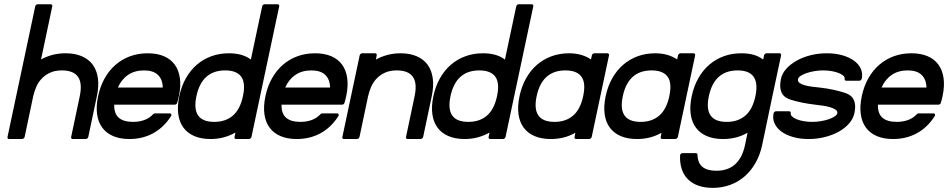

<svg xmlns="http://www.w3.org/2000/svg" viewBox="-20 -660 4568 925"><path d="M224.1 -639.6Q228 -639.6 230.5 -636.7Q232.9 -633.8 231.9 -629.9L177.7 -373.5Q231.4 -403.3 295.9 -403.3Q341.3 -403.3 374.5 -388.9Q407.7 -374.5 427 -347.9Q446.3 -321.3 451.7 -283Q457 -244.6 446.8 -196.8L405.3 0Q404.3 3.9 400.6 6.8Q397 9.8 393.1 9.8H330.1Q326.2 9.8 324 6.8Q321.8 3.9 322.8 0L364.3 -196.8Q377.4 -259.3 355.7 -290Q334 -320.8 278.3 -320.8Q245.1 -320.8 221.2 -309.8Q197.3 -298.8 180.7 -281Q164.1 -263.2 154.5 -241Q145 -218.8 140.1 -196.8L98.6 0Q97.7 3.9 94 6.8Q90.3 9.8 86.4 9.8H23.4Q19.5 9.8 17.3 6.8Q15.1 3.9 16.1 0L149.9 -629.9Q150.9 -633.8 154.3 -636.7Q157.7 -639.6 161.6 -639.6Z M691.4 -403.3Q736.8 -403.3 769.8 -389.2Q802.7 -375 822 -348.4Q841.3 -321.8 846.7 -283.4Q852.1 -245.1 841.8 -196.8Q839.8 -188 837.9 -179.9Q835.9 -171.9 833.5 -164.6Q832.5 -160.6 829.1 -158.2Q825.7 -155.8 821.8 -155.8H530.3Q529.3 -112.8 552.2 -92.8Q575.2 -72.8 621.1 -72.8Q651.4 -72.8 676 -82Q700.7 -91.3 717.8 -109.9Q721.7 -113.8 726.6 -113.8H797.9Q803.2 -113.8 805.2 -109.6Q807.1 -105.5 803.7 -100.1Q768.6 -45.4 717.5 -17.8Q666.5 9.8 603.5 9.8Q558.6 9.8 525.6 -4.2Q492.7 -18.1 472.9 -44.7Q453.1 -71.3 447.8 -109.6Q442.4 -147.9 452.6 -196.8Q462.9 -245.1 484.6 -283.4Q506.3 -321.8 537.4 -348.4Q568.4 -375 607.4 -389.2Q646.5 -403.3 691.4 -403.3ZM764.2 -238.3Q763.2 -277.8 740.7 -299.3Q718.3 -320.8 673.8 -320.8Q628.9 -320.8 597.2 -299.3Q565.4 -277.8 547.9 -238.3Z M1317.4 -639.6Q1321.3 -639.6 1323.7 -636.7Q1326.2 -633.8 1325.2 -629.9L1191.4 0Q1190.4 3.9 1186.8 6.8Q1183.1 9.8 1179.2 9.8H1117.2Q1113.3 9.8 1111.1 6.8Q1108.9 3.9 1109.9 0L1114.3 -21.5Q1059.1 9.8 994.6 9.8Q949.7 9.8 916.7 -4.2Q883.8 -18.1 864 -44.7Q844.2 -71.3 838.9 -109.6Q833.5 -147.9 843.8 -196.8Q854 -245.1 875.7 -283.4Q897.5 -321.8 928.5 -348.4Q959.5 -375 998.5 -389.2Q1037.6 -403.3 1082.5 -403.3Q1149.4 -403.3 1188.5 -373L1243.2 -629.9Q1244.1 -633.8 1247.6 -636.7Q1251 -639.6 1254.9 -639.6ZM1142.1 -290.5Q1120.1 -320.8 1064.9 -320.8Q952.6 -320.8 926.3 -196.8Q899.9 -72.8 1012.2 -72.8Q1066.9 -72.8 1102.1 -103.3Q1137.2 -133.8 1150.4 -196.8Q1164.1 -260.3 1142.1 -290.5Z M1497.6 -403.3Q1543 -403.3 1575.9 -389.2Q1608.9 -375 1628.2 -348.4Q1647.5 -321.8 1652.8 -283.4Q1658.2 -245.1 1647.9 -196.8Q1646 -188 1644 -179.9Q1642.1 -171.9 1639.6 -164.6Q1638.7 -160.6 1635.3 -158.2Q1631.8 -155.8 1627.9 -155.8H1336.4Q1335.4 -112.8 1358.4 -92.8Q1381.3 -72.8 1427.2 -72.8Q1457.5 -72.8 1482.2 -82Q1506.8 -91.3 1523.9 -109.9Q1527.8 -113.8 1532.7 -113.8H1604Q1609.4 -113.8 1611.3 -109.6Q1613.3 -105.5 1609.9 -100.1Q1574.7 -45.4 1523.7 -17.8Q1472.7 9.8 1409.7 9.8Q1364.7 9.8 1331.8 -4.2Q1298.8 -18.1 1279.1 -44.7Q1259.3 -71.3 1253.9 -109.6Q1248.5 -147.9 1258.8 -196.8Q1269 -245.1 1290.8 -283.4Q1312.5 -321.8 1343.5 -348.4Q1374.5 -375 1413.6 -389.2Q1452.6 -403.3 1497.6 -403.3ZM1570.3 -238.3Q1569.3 -277.8 1546.9 -299.3Q1524.4 -320.8 1480 -320.8Q1435.1 -320.8 1403.3 -299.3Q1371.6 -277.8 1354 -238.3Z M1787.1 -403.3Q1791 -403.3 1793.5 -400.4Q1795.9 -397.5 1794.9 -393.6L1791 -373Q1817.4 -387.7 1847.2 -395.5Q1877 -403.3 1909.2 -403.3Q1954.6 -403.3 1987.8 -388.9Q2021 -374.5 2040.3 -347.9Q2059.6 -321.3 2064.9 -283Q2070.3 -244.6 2060.1 -196.8L2018.6 0Q2017.6 3.9 2013.9 6.8Q2010.3 9.8 2006.3 9.8H1943.4Q1939.5 9.8 1937.3 6.8Q1935.1 3.9 1936 0L1977.5 -196.8Q1990.7 -259.3 1969 -290Q1947.3 -320.8 1891.6 -320.8Q1858.4 -320.8 1834.5 -309.8Q1810.5 -298.8 1793.9 -281Q1777.3 -263.2 1767.8 -241Q1758.3 -218.8 1753.4 -196.8L1711.9 0Q1710.9 3.9 1707.3 6.8Q1703.6 9.8 1699.7 9.8H1636.7Q1632.8 9.8 1630.6 6.8Q1628.4 3.9 1629.4 0L1712.9 -393.6Q1713.9 -397.5 1717.3 -400.4Q1720.7 -403.3 1724.6 -403.3Z M2541.5 -639.6Q2545.4 -639.6 2547.9 -636.7Q2550.3 -633.8 2549.3 -629.9L2415.5 0Q2414.6 3.9 2410.9 6.8Q2407.2 9.8 2403.3 9.8H2341.3Q2337.4 9.8 2335.2 6.8Q2333 3.9 2334 0L2338.4 -21.5Q2283.2 9.8 2218.8 9.8Q2173.8 9.8 2140.9 -4.2Q2107.9 -18.1 2088.1 -44.7Q2068.4 -71.3 2063 -109.6Q2057.6 -147.9 2067.9 -196.8Q2078.1 -245.1 2099.9 -283.4Q2121.6 -321.8 2152.6 -348.4Q2183.6 -375 2222.7 -389.2Q2261.7 -403.3 2306.6 -403.3Q2373.5 -403.3 2412.6 -373L2467.3 -629.9Q2468.3 -633.8 2471.7 -636.7Q2475.1 -639.6 2479 -639.6ZM2366.2 -290.5Q2344.2 -320.8 2289.1 -320.8Q2176.8 -320.8 2150.4 -196.8Q2124 -72.8 2236.3 -72.8Q2291 -72.8 2326.2 -103.3Q2361.3 -133.8 2374.5 -196.8Q2388.2 -260.3 2366.2 -290.5Z M2906.2 -403.3Q2910.2 -403.3 2912.6 -400.4Q2915 -397.5 2914.1 -393.6L2830.6 0Q2829.6 3.9 2825.9 6.8Q2822.3 9.8 2818.4 9.8H2755.4Q2751.5 9.8 2749.3 6.8Q2747.1 3.9 2748 0L2752 -20.5Q2699.7 9.8 2633.8 9.8Q2588.9 9.8 2555.9 -4.2Q2522.9 -18.1 2503.2 -44.7Q2483.4 -71.3 2478 -109.6Q2472.7 -147.9 2482.9 -196.8Q2493.2 -245.1 2514.9 -283.4Q2536.6 -321.8 2567.6 -348.4Q2598.6 -375 2637.7 -389.2Q2676.8 -403.3 2721.7 -403.3Q2753.4 -403.3 2780.3 -395.5Q2807.1 -387.7 2827.1 -373.5L2831.5 -393.6Q2832.5 -397.5 2835.9 -400.4Q2839.4 -403.3 2843.3 -403.3ZM2781.2 -290.5Q2759.3 -320.8 2704.1 -320.8Q2591.8 -320.8 2565.4 -196.8Q2539.1 -72.8 2651.4 -72.8Q2706.1 -72.8 2741.2 -103.3Q2776.4 -133.8 2789.6 -196.8Q2803.2 -260.3 2781.2 -290.5Z M3321.3 -403.3Q3325.2 -403.3 3327.6 -400.4Q3330.1 -397.5 3329.1 -393.6L3245.6 0Q3244.6 3.9 3241 6.8Q3237.3 9.8 3233.4 9.8H3170.4Q3166.5 9.8 3164.3 6.8Q3162.1 3.9 3163.1 0L3167 -20.5Q3114.7 9.8 3048.8 9.8Q3003.9 9.8 2970.9 -4.2Q2938 -18.1 2918.2 -44.7Q2898.4 -71.3 2893.1 -109.6Q2887.7 -147.9 2897.9 -196.8Q2908.2 -245.1 2929.9 -283.4Q2951.7 -321.8 2982.7 -348.4Q3013.7 -375 3052.7 -389.2Q3091.8 -403.3 3136.7 -403.3Q3168.5 -403.3 3195.3 -395.5Q3222.2 -387.7 3242.2 -373.5L3246.6 -393.6Q3247.6 -397.5 3251 -400.4Q3254.4 -403.3 3258.3 -403.3ZM3196.3 -290.5Q3174.3 -320.8 3119.1 -320.8Q3006.8 -320.8 2980.5 -196.8Q2954.1 -72.8 3066.4 -72.8Q3121.1 -72.8 3156.2 -103.3Q3191.4 -133.8 3204.6 -196.8Q3218.3 -260.3 3196.3 -290.5Z M3551.3 -403.3Q3585 -403.3 3610.6 -396Q3636.2 -388.7 3656.7 -373L3661.1 -393.6Q3662.1 -397.5 3665.5 -400.4Q3668.9 -403.3 3672.9 -403.3H3735.4Q3739.3 -403.3 3741.7 -400.4Q3744.1 -397.5 3743.2 -393.6L3701.2 -196.8L3651.9 38.6Q3641.6 86.9 3619.6 125.2Q3597.7 163.6 3566.9 190.2Q3536.1 216.8 3497.1 231Q3458 245.1 3413.6 245.1Q3375 245.1 3345 234.6Q3314.9 224.1 3294.7 204.1Q3274.4 184.1 3264.6 155Q3254.9 126 3256.3 88.9Q3256.8 84 3260.3 80.8Q3263.7 77.6 3268.1 77.6H3332.5Q3335.4 77.6 3337.6 79.8Q3339.8 82 3340.3 85Q3341.3 125 3364 143.8Q3386.7 162.6 3431.2 162.6Q3543 162.6 3569.3 38.6L3581.5 -20.5Q3529.3 9.8 3463.4 9.8Q3418.5 9.8 3385.5 -4.2Q3352.5 -18.1 3332.8 -44.7Q3313 -71.3 3307.6 -109.6Q3302.2 -147.9 3312.5 -196.8Q3322.8 -245.1 3344.5 -283.4Q3366.2 -321.8 3397.2 -348.4Q3428.2 -375 3467.3 -389.2Q3506.3 -403.3 3551.3 -403.3ZM3620.6 -202.6Q3642.6 -320.8 3533.7 -320.8Q3421.4 -320.8 3395 -196.8Q3368.7 -72.8 3481 -72.8Q3534.2 -72.8 3569.1 -101.6Q3604 -130.4 3618.2 -191.4Z M4056.6 -271Q4052.7 -271 4050.5 -273.9Q4048.3 -276.9 4049.3 -280.8Q4050.8 -288.1 4043 -295.2Q4035.2 -302.2 4020.8 -308.1Q4006.3 -314 3986.8 -317.4Q3967.3 -320.8 3945.8 -320.8Q3923.8 -320.8 3902.8 -317.1Q3881.8 -313.5 3865 -307.6Q3848.1 -301.8 3837.2 -294.4Q3826.2 -287.1 3824.7 -279.3Q3822.3 -268.1 3831.3 -261Q3840.3 -253.9 3856 -249.5Q3871.6 -245.1 3891.8 -242.4Q3912.1 -239.7 3932.1 -237.8Q3998.5 -230 4053.2 -211.9Q4113.3 -191.4 4096.2 -114.3Q4090.3 -87.4 4070.3 -64.7Q4050.3 -42 4020.5 -25.4Q3990.7 -8.8 3953.1 0.5Q3915.5 9.8 3875.5 9.8Q3834.5 9.8 3801 0.2Q3767.6 -9.3 3744.9 -25.9Q3722.2 -42.5 3711.7 -65.2Q3701.2 -87.9 3707 -114.3Q3708 -118.2 3711.4 -121.1Q3714.8 -124 3718.8 -124H3781.7Q3785.6 -124 3788.1 -121.1Q3790.5 -118.2 3789.6 -114.3Q3788.1 -106.4 3795.9 -98.9Q3803.7 -91.3 3818.1 -85.4Q3832.5 -79.6 3852.1 -76.2Q3871.6 -72.8 3893.1 -72.8Q3913.6 -72.8 3934.3 -76.2Q3955.1 -79.6 3972.2 -85.4Q3989.3 -91.3 4000.7 -98.9Q4012.2 -106.4 4013.7 -114.3Q4015.6 -124.5 4006.1 -131.3Q3996.6 -138.2 3980.5 -143.1Q3964.4 -147.9 3944.3 -150.9Q3924.3 -153.8 3906.2 -155.8Q3873.5 -159.7 3842.3 -166Q3811 -172.4 3784.7 -181.2Q3726.1 -201.2 3742.2 -279.3Q3747.6 -305.7 3767.6 -328.1Q3787.6 -350.6 3817.4 -367.4Q3847.2 -384.3 3884.8 -393.8Q3922.4 -403.3 3963.4 -403.3Q4004.4 -403.3 4037.8 -393.8Q4071.3 -384.3 4094 -367.9Q4116.7 -351.6 4127 -329.1Q4137.2 -306.6 4131.8 -280.8Q4130.9 -276.9 4127.2 -273.9Q4123.5 -271 4119.6 -271Z M4370.6 -403.3Q4416 -403.3 4449 -389.2Q4481.9 -375 4501.2 -348.4Q4520.5 -321.8 4525.9 -283.4Q4531.2 -245.1 4521 -196.8Q4519 -188 4517.1 -179.9Q4515.1 -171.9 4512.7 -164.6Q4511.7 -160.6 4508.3 -158.2Q4504.9 -155.8 4501 -155.8H4209.5Q4208.5 -112.8 4231.4 -92.8Q4254.4 -72.8 4300.3 -72.8Q4330.6 -72.8 4355.2 -82Q4379.9 -91.3 4397 -109.9Q4400.9 -113.8 4405.8 -113.8H4477.1Q4482.4 -113.8 4484.4 -109.6Q4486.3 -105.5 4482.9 -100.1Q4447.8 -45.4 4396.7 -17.8Q4345.7 9.8 4282.7 9.8Q4237.8 9.8 4204.8 -4.2Q4171.9 -18.1 4152.1 -44.7Q4132.3 -71.3 4127 -109.6Q4121.6 -147.9 4131.8 -196.8Q4142.1 -245.1 4163.8 -283.4Q4185.5 -321.8 4216.6 -348.4Q4247.6 -375 4286.6 -389.2Q4325.7 -403.3 4370.6 -403.3ZM4443.4 -238.3Q4442.4 -277.8 4419.9 -299.3Q4397.5 -320.8 4353 -320.8Q4308.1 -320.8 4276.4 -299.3Q4244.6 -277.8 4227.1 -238.3Z"/></svg>

Font: Fibel Nord
Style: Bold Italic
Weight: 700
Designer: Peter Wiegel
Foundry: Peter Wioegel
Version: Version 000.000